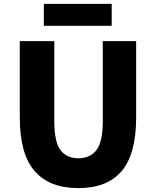

<svg xmlns="http://www.w3.org/2000/svg" viewBox="-20 -956 803 990"><path d="M384 14Q235 14 158.5 -74Q82 -162 82 -350V-744H260V-331Q260 -225 291.5 -182.5Q323 -140 384 -140Q445 -140 477.5 -182.5Q510 -225 510 -331V-744H682V-350Q682 -162 607.5 -74Q533 14 384 14ZM206 -823V-936H556V-823Z"/></svg>

Font: Kinto Sans Black
Style: Regular
Weight: 900
Designer: Authors: Ryoko NISHIZUKA  (kana & ideographs); Paul D. Hunt (Latin, Greek & Cyrillic); Wenlong ZHANG  (bopomofo); Sandol
Foundry: Adobe Systems Incorporated, ookami Inc.
Version: Version 0.001